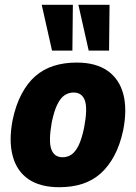

<svg xmlns="http://www.w3.org/2000/svg" viewBox="-20 -770 567 801"><path d="M227 11Q147 11 98 -23Q49 -57 32.5 -121Q16 -185 33 -271Q46 -332 70 -377.5Q94 -423 127 -452Q160 -481 203.5 -495Q247 -509 300 -509Q380 -509 429 -474.5Q478 -440 494.5 -377Q511 -314 494 -227Q481 -166 457 -121Q433 -76 400 -46.5Q367 -17 324 -3Q281 11 227 11ZM241 -114Q262 -114 278.5 -125.5Q295 -137 308 -163.5Q321 -190 331 -238Q346 -318 334 -351Q322 -384 287 -384Q267 -384 250 -373Q233 -362 219.5 -335Q206 -308 196 -260Q182 -181 194 -147.5Q206 -114 241 -114ZM350 -559 307 -750H437L435 -559ZM197 -559 154 -750H284L282 -559Z"/></svg>

Font: Nunito Sans 10pt Condensed Black
Style: Italic
Weight: 900
Width: 3
Italic angle: -9°
Designer: Vernon Adams
Foundry: Vernon Adams
Version: Version 3.101;gftools[0.9.27]